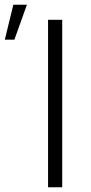

<svg xmlns="http://www.w3.org/2000/svg" viewBox="-101 -795 387 815"><path d="M163.1 0H103V-710.9H163.1ZM-44.4 -774.9H13.2L-40 -626.5H-80.6Z"/></svg>

Font: Roboto-Light
Style: Regular
Weight: 300
Designer: Google
Version: Version 2.137; 2017